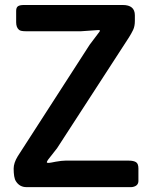

<svg xmlns="http://www.w3.org/2000/svg" viewBox="-20 -769 623 789"><path d="M484.4 -748.5Q534.2 -748.5 534.2 -706.1V-683.1Q534.2 -661.1 526.9 -645.8Q519.5 -630.4 509.8 -615.2L214.4 -159.7L178.7 -114.3Q172.4 -105.5 172.4 -102.5Q172.4 -99.6 178 -99.6Q183.6 -99.6 191.4 -101.1L209 -104.5Q234.4 -108.9 248 -108.9H509.8Q528.3 -108.9 538.6 -102.8Q548.8 -96.7 548.8 -76.7V-25.9Q548.8 -6.8 528.8 -1.5Q523.4 0 519 0H88.9Q61 0 45.9 -23.4Q40.5 -31.2 38.3 -44.9Q36.1 -58.6 36.1 -76.2Q36.1 -99.1 52.7 -126.5L348.6 -585.4L387.7 -637.2Q390.6 -640.6 390.6 -643.1Q390.6 -645.5 384.3 -645.5L313 -640.6H85.9Q64.5 -640.6 58.1 -646.5Q46.4 -656.2 46.4 -677.7V-724.1Q46.4 -738.3 54 -743.4Q61.5 -748.5 78.6 -748.5Z"/></svg>

Font: Capriola
Style: Regular
Weight: 400
Designer: Viktoriya Grabowska
Foundry: Viktoriya Grabowska
Version: Version 1.007